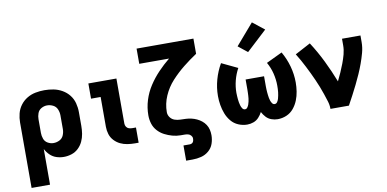

<svg xmlns="http://www.w3.org/2000/svg" viewBox="-87 -1047 3054 1517"><g transform="rotate(-10 1440.0 -288.0)"><path d="M56 205H204V-81Q218 -54 240 -32.5Q262 -11 291 -1.5Q320 8 351 8Q382 8 413 -2Q444 -12 467.5 -34.5Q491 -57 504.5 -86Q518 -115 523 -146.5Q528 -178 528 -210V-320Q528 -357 518.5 -393Q509 -429 486 -458Q463 -487 430.5 -505.5Q398 -524 362 -531Q326 -538 289 -538Q253 -538 217 -531Q181 -524 149.5 -505Q118 -486 96 -456.5Q74 -427 65 -391.5Q56 -356 56 -320ZM289 -114Q265 -114 243 -126.5Q221 -139 212.5 -162.5Q204 -186 204 -210V-320Q204 -344 212.5 -367.5Q221 -391 243 -403.5Q265 -416 289 -416Q314 -416 337 -404.5Q360 -393 370 -369Q380 -345 380 -320V-210Q380 -185 370 -161Q360 -137 337 -125.5Q314 -114 289 -114Z M922 0H951V-122H922Q908 -122 895 -126Q882 -130 874 -142Q866 -154 866 -168V-530H641V-408H718V-168Q718 -138 727 -109Q736 -80 757 -57.5Q778 -35 805 -22Q832 -9 862 -4.5Q892 0 922 0Z M1296 205H1348Q1383 205 1417 196.5Q1451 188 1478 165Q1505 142 1516.5 109Q1528 76 1528 41Q1528 19 1523 -3Q1518 -25 1505.5 -44Q1493 -63 1475.5 -77Q1458 -91 1437.5 -100.5Q1417 -110 1395 -115Q1373 -120 1350.5 -121Q1328 -122 1305.5 -122.5Q1283 -123 1261.5 -130.5Q1240 -138 1226 -157Q1212 -176 1212 -199Q1212 -266 1239.5 -329Q1267 -392 1313 -442Q1359 -492 1411.5 -534Q1464 -576 1520 -613V-735H1064V-613H1303Q1255 -574 1212 -529Q1169 -484 1135 -432Q1101 -380 1082.5 -320.5Q1064 -261 1064 -199Q1064 -165 1074 -132.5Q1084 -100 1107 -74.5Q1130 -49 1160 -33.5Q1190 -18 1222.5 -9Q1255 0 1289 0Q1296 0 1303.5 0Q1311 0 1319 0Q1333 0 1346.5 3Q1360 6 1370 17Q1380 28 1380 41Q1380 51 1377.5 61Q1375 71 1366.5 77Q1358 83 1348 83H1296Z M2066 8Q2103 8 2137 -6.5Q2171 -21 2194.5 -49.5Q2218 -78 2231.5 -112Q2245 -146 2250.5 -182Q2256 -218 2256 -254Q2256 -320 2238 -384.5Q2220 -449 2187 -506L2059 -445Q2084 -401 2096 -352Q2108 -303 2108 -254Q2108 -241 2107.5 -227.5Q2107 -214 2105.5 -201.5Q2104 -189 2101.5 -176Q2099 -163 2095.5 -150.5Q2092 -138 2084 -126Q2076 -114 2063 -114Q2051 -114 2043.5 -124.5Q2036 -135 2032 -146.5Q2028 -158 2026 -169.5Q2024 -181 2022.5 -193Q2021 -205 2020 -217Q2019 -229 2018.5 -241Q2018 -253 2018 -265V-345H1870V-265Q1870 -253 1869.5 -241Q1869 -229 1868.5 -217Q1868 -205 1866.5 -193Q1865 -181 1862.5 -169.5Q1860 -158 1856 -146.5Q1852 -135 1844.5 -124.5Q1837 -114 1825 -114Q1812 -114 1804 -126Q1796 -138 1792.5 -150.5Q1789 -163 1786.5 -176Q1784 -189 1783 -201.5Q1782 -214 1781 -227.5Q1780 -241 1780 -254Q1780 -303 1792.5 -352Q1805 -401 1829 -445L1701 -506Q1668 -449 1650 -384.5Q1632 -320 1632 -254Q1632 -218 1638 -182Q1644 -146 1657 -112Q1670 -78 1693.5 -49.5Q1717 -21 1751.5 -6.5Q1786 8 1822 8Q1848 8 1872.5 -1Q1897 -10 1914.5 -29Q1932 -48 1944 -71Q1956 -48 1973.5 -29Q1991 -10 2016 -1Q2041 8 2066 8ZM1927 -555 2091 -707 1997 -781 1853 -614Z M2490 0H2638Q2659 -38 2679 -76Q2699 -114 2718 -152.5Q2737 -191 2754.5 -230.5Q2772 -270 2786.5 -310Q2801 -350 2812.5 -392Q2824 -434 2824 -477V-530H2676V-477Q2676 -441 2666.5 -405.5Q2657 -370 2644 -336Q2631 -302 2616.5 -269Q2602 -236 2586 -204Q2552 -291 2511 -375Q2470 -459 2419 -538L2295 -472Q2312 -445 2327.5 -417Q2343 -389 2357.5 -360.5Q2372 -332 2386 -303Q2400 -274 2413 -244.5Q2426 -215 2438 -185Q2450 -155 2460 -124.5Q2470 -94 2480 -63Q2490 -32 2490 0Z"/></g></svg>

Font: Iosevka Sparkle Heavy
Style: Regular
Weight: 900
Designer: Belleve Invis
Foundry: Belleve Invis
Version: Version 4.5.0; ttfautohint (v1.8.3)